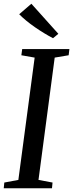

<svg xmlns="http://www.w3.org/2000/svg" viewBox="-25 -1005 390 1025"><path d="M-5 0 -2 -30.5 73 -44.5 160 -697.5 89 -710 93.5 -743H345.5L341.5 -710L267 -697.5L180.5 -44.5L255.5 -30.5L252.5 0ZM258 -801Q237 -812 211.8 -827.2Q186.5 -842.5 161.2 -860Q136 -877.5 114.2 -895.5Q92.5 -913.5 77.5 -929L142.5 -985L286.5 -824.5Z"/></svg>

Font: Merriweather 72pt
Style: Italic
Weight: 400
Italic angle: -7.8°
Version: Version 2.101